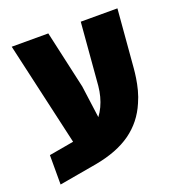

<svg xmlns="http://www.w3.org/2000/svg" viewBox="-122 -735 820 872"><g transform="rotate(-20 288.0 -299.0)"><path d="M23.9 32.7V-109.4L104.5 -123.5Q114.3 -125.5 124 -127Q133.8 -128.4 143.6 -130.4L29.3 -631.3H206.1L268.6 -352.1L289.6 -196.3Q303.2 -214.4 313 -235.4Q322.8 -256.3 329.1 -280Q335.4 -303.7 337.9 -329.6L362.8 -630.9H540L516.6 -349.1Q515.1 -330.6 511.2 -304.2Q507.3 -277.8 499.8 -248.8Q492.2 -219.7 480 -192.9Q446.8 -114.7 379.9 -66.7Q313 -18.6 205.1 1Q160.2 8.8 114.7 16.8Q69.3 24.9 23.9 32.7Z"/></g></svg>

Font: Open Sans SemiCondensed ExtraBold
Style: Regular
Weight: 800
Width: 4
Designer: Monotype Design Team
Foundry: Monotype Imaging Inc.
Version: Version 3.000